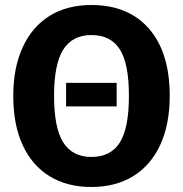

<svg xmlns="http://www.w3.org/2000/svg" viewBox="-20 -730 731 767"><path d="M658 -347Q658 -234 620.5 -152Q583 -70 512.5 -26.5Q442 17 345 17Q248 17 178 -26Q108 -69 70.5 -150.5Q33 -232 33 -347Q33 -459 70.5 -541Q108 -623 178 -666.5Q248 -710 345 -710Q493 -710 575.5 -615Q658 -520 658 -347ZM196 -347Q196 -218 233 -160.5Q270 -103 345 -103Q422 -103 458.5 -160.5Q495 -218 495 -347Q495 -476 458.5 -533Q422 -590 345 -590Q270 -590 233 -532.5Q196 -475 196 -347ZM446 -305H244V-399H446Z"/></svg>

Font: Fira Sans BGR
Style: Bold
Weight: 700
Designer: bBox Type GmbH & Carrois Corporate GbR & Edenspiekermann AG
Foundry: bBox Type GmbH & Carrois Corporate GbR & Edenspiekermann AG
Version: Version 4.301